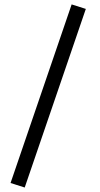

<svg xmlns="http://www.w3.org/2000/svg" viewBox="-20 -731 444 853"><path d="M361.3 -691.4 89.8 102.1 26.9 82 298.3 -711.4Z"/></svg>

Font: Parastoo FD
Style: Bold-FD
Weight: 700
Foundry: Saber Rastikerdar (saber.rastikerdar@gmail.com)
Version: Version 2.0.1